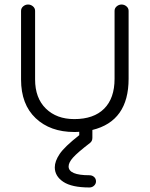

<svg xmlns="http://www.w3.org/2000/svg" viewBox="-20 -563 661 848"><path d="M375 265Q297 265 259.5 240Q222 215 222 176Q222 149 243.5 117Q265 85 330 34V19Q323 20 308 20Q202 20 137.5 -41Q73 -102 73 -212V-515Q73 -527 82.5 -535Q92 -543 104 -543Q116 -543 125.5 -535Q135 -527 135 -515V-212Q135 -130 182.5 -83.5Q230 -37 308 -37Q394 -37 440 -83Q486 -129 486 -215V-515Q486 -527 495.5 -535Q505 -543 517 -543Q529 -543 538.5 -535Q548 -527 548 -515V-215Q548 -28 388 11V46Q388 60 378 68Q322 111 302.5 133Q283 155 283 172Q283 211 375 211Q387 211 395.5 218.5Q404 226 404 238Q404 249 395.5 257Q387 265 375 265Z"/></svg>

Font: Hoogli Medium
Style: Regular
Weight: 500
Designer: Anand Singh Naorem
Foundry: Brand New Type
Version: Version 1.00 b007